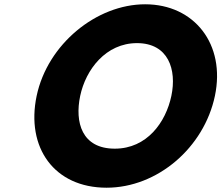

<svg xmlns="http://www.w3.org/2000/svg" viewBox="-20 -860 1032 895"><path d="M150.8 -413C100.2 -172 232.8 15 476.8 15C713.8 15 931.2 -172 981.8 -413C1032.5 -654 885.6 -840 656.6 -840C429.6 -840 201.5 -654 150.8 -413ZM353.8 -413C379.7 -536 473.6 -659 618.6 -659C764.6 -659 804.7 -536 778.8 -413C753 -290 665.1 -167 515.1 -167C361.1 -167 328 -290 353.8 -413Z"/></svg>

Font: Hussar
Style: BdOblTwo
Weight: 700
Foundry: Cannot Into Space Fonts
Version: Version 2.00